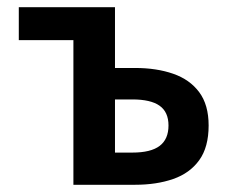

<svg xmlns="http://www.w3.org/2000/svg" viewBox="-20 -511 640 531"><path d="M183 0V-400H32V-491H298V-323H354Q413 -323 459 -307Q505 -291 531 -256Q557 -221 557 -164Q557 -104 531 -68Q505 -32 459 -16Q413 0 354 0ZM298 -89H346Q397 -89 421.5 -107.5Q446 -126 446 -164Q446 -201 421.5 -218.5Q397 -236 346 -236H298Z"/></svg>

Font: Source Code Pro SemiBold
Style: Regular
Weight: 600
Monospace: yes
Designer: Paul D. Hunt, Teo Tuominen
Foundry: Adobe Systems Incorporated
Version: Version 1.018;hotconv 1.0.116;makeotfexe 2.5.65601